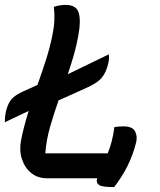

<svg xmlns="http://www.w3.org/2000/svg" viewBox="-33 -728 653 784"><path d="M159 0Q121 0 94.5 -21.5Q68 -43 56.5 -78.5Q45 -114 53 -155Q59 -186 67 -216Q75 -246 84 -275L-13 -229Q-14 -253 -7 -280Q1 -308 14.5 -323.5Q28 -339 60 -354L120 -381Q138 -432 154.5 -483Q171 -534 182 -589Q188 -619 189 -647Q190 -675 187 -700Q211 -708 235 -708Q279 -708 288.5 -675.5Q298 -643 287 -584Q280 -543 268.5 -503.5Q257 -464 244 -425L411 -506Q414 -489 409 -469Q401 -433 382.5 -410.5Q364 -388 313 -366L206 -318Q187 -264 171.5 -210Q156 -156 152 -102H407Q416 -124 423 -150.5Q430 -177 434 -209Q451 -212 472 -212Q507 -212 518 -192.5Q529 -173 523 -147Q510 -95 487.5 -50Q465 -5 433 36Q384 36 371.5 27.5Q359 19 363 3Q363 1 364 0Z"/></svg>

Font: Recursive Mn Csl St Med
Style: Italic
Weight: 500
Italic angle: -15°
Monospace: yes
Version: Version 1.079;hotconv 1.0.112;makeotfexe 2.5.65598; ttfautoh